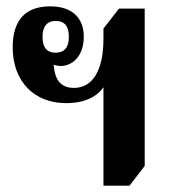

<svg xmlns="http://www.w3.org/2000/svg" viewBox="-20 -579 555 605"><path d="M306 6H388L436 -56V-552H355L306 -489V-457C306 -359 273 -302 213 -302C173 -302 153 -325 149 -375C158 -372 167 -371 175 -371C214 -374 244 -408 244 -463C244 -522 208 -559 138 -559C57 -559 20 -512 20 -430C20 -321 89 -254 188 -254C251 -254 287 -277 306 -304ZM155 -413C127 -413 114 -430 114 -463C114 -495 128 -513 155 -513C184 -513 197 -496 197 -463C197 -431 184 -413 155 -413Z"/></svg>

Font: Noto Serif Thai Condensed
Style: Bold
Weight: 700
Width: 3
Designer: Monotype Design Team
Foundry: Monotype Imaging Inc.
Version: Version 2.002